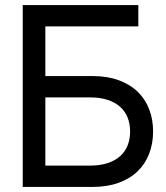

<svg xmlns="http://www.w3.org/2000/svg" viewBox="-20 -740 656 760"><path d="M70 -720H527.5V-635.5H159.5V-439H345.5Q404 -439 449 -422.8Q494 -406.5 524.2 -377.5Q554.5 -348.5 570.2 -308.2Q586 -268 586 -219.5Q586 -171.5 570.2 -131Q554.5 -90.5 524.2 -61.5Q494 -32.5 449 -16.2Q404 0 345.5 0H70ZM335.5 -84.5Q376.5 -84.5 406.5 -94.5Q436.5 -104.5 456.2 -122.5Q476 -140.5 485.5 -165.2Q495 -190 495 -219.5Q495 -249 485.5 -273.8Q476 -298.5 456.2 -316.5Q436.5 -334.5 406.5 -344.5Q376.5 -354.5 335.5 -354.5H159.5V-84.5Z"/></svg>

Font: Vela Sans Med
Style: Regular
Weight: 500
Designer: Principal design: Mikhail Sharanda - project Manrope.
Design modification: Ravid Balaliev
Foundry: Mikhail Sharanda
Version: Version 1.001